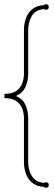

<svg xmlns="http://www.w3.org/2000/svg" viewBox="-20 -803 260 906"><path d="M113 -39Q113 -17 120 5.5Q127 28 143.5 43Q160 58 188 60Q191 57 197 57Q210 57 210 70Q210 83 197 83Q191 83 188 79Q153 77 132 59.5Q111 42 102 15.5Q93 -11 93 -39V-246Q93 -269 85 -290.5Q77 -312 57 -326Q37 -340 1 -340V-360Q37 -360 57 -374Q77 -388 85 -410Q93 -432 93 -454V-661Q93 -689 102 -715.5Q111 -742 132 -759.5Q153 -777 188 -779Q192 -783 197 -783Q210 -783 210 -770Q210 -757 197 -757Q191 -757 188 -760Q146 -757 129.5 -726.5Q113 -696 113 -661V-454Q113 -421 100 -392.5Q87 -364 55 -350Q87 -337 100 -308Q113 -279 113 -246Z"/></svg>

Font: Wire One
Style: Regular
Weight: 400
Designer: Alexei Vanyashin, Gayaneh Bagdasaryan
Foundry: Cyreal
Version: Version 1.102; ttfautohint (v1.8.3)